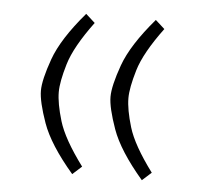

<svg xmlns="http://www.w3.org/2000/svg" viewBox="-39 -461 541 507"><g transform="rotate(5 231.0 -207.5)"><path d="M252.9 -207.5Q252.9 -236.3 272.9 -292.2Q293 -348.1 354.5 -419.9L378.9 -397.9Q328.6 -330.1 314.5 -282.7Q300.3 -235.4 300.3 -208Q300.3 -178.2 314.2 -131.8Q328.1 -85.4 378.9 -17.1L354.5 4.9Q292.5 -67.4 272.7 -123Q252.9 -178.7 252.9 -207.5ZM68.4 -207.5Q68.4 -236.3 88.4 -292.2Q108.4 -348.1 169.9 -419.9L194.3 -397.9Q144 -330.1 129.9 -282.7Q115.7 -235.4 115.7 -208Q115.7 -178.2 129.6 -131.8Q143.6 -85.4 194.3 -17.1L169.9 4.9Q107.9 -67.4 88.1 -123Q68.4 -178.7 68.4 -207.5Z"/></g></svg>

Font: Vazir Thin UI
Style: Thin-UI
Weight: 100
Designer: Saber Rastikerdar
Foundry: Saber Rastikerdar
Version: Version 30.0.0